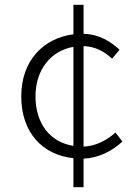

<svg xmlns="http://www.w3.org/2000/svg" viewBox="-20 -743 575 795"><path d="M284 -139C187 -154 127 -232 127 -344C127 -455 191 -533 284 -549ZM458 -194C424 -164 379 -138 326 -136V-552C373 -551 412 -530 444 -500L475 -537C439 -570 393 -601 326 -603V-723H284V-601C165 -586 68 -497 68 -344C68 -192 158 -101 284 -88V32H326V-86C389 -89 443 -117 487 -157Z"/></svg>

Font: Noto Sans T Chinese Light
Style: Regular
Weight: 300
Designer: Ryoko NISHIZUKA (kana & ideographs); Paul D. Hunt (Latin, Greek & Cyrillic); Wenlong ZHANG (bopomofo); Sandoll Communica
Foundry: Adobe Systems Incorporated
Version: Version 1.000;PS 1;hotconv 1.0.78;makeotf.lib2.5.61930